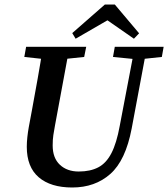

<svg xmlns="http://www.w3.org/2000/svg" viewBox="-20 -818 747 853"><path d="M99 -166Q99 -186 101.5 -209Q104 -232 108 -254L122 -329Q135 -399 147.5 -469.5Q160 -540 171 -610H289L224 -259Q220 -238 217 -218Q214 -198 214 -172Q214 -116 246 -86Q278 -56 330 -56Q381 -56 416.5 -74.5Q452 -93 475 -137.5Q498 -182 512 -259L579 -610H633L565 -247Q538 -105 470 -45Q402 15 301 15Q205 15 152 -30.5Q99 -76 99 -166ZM88 -565 96 -610H363L354 -565L230 -552H208ZM482 -565 490 -610H707L699 -565L605 -555H583ZM490 -798 598 -670 575 -646 421 -753H501L316 -646L301 -671L446 -798Z"/></svg>

Font: Lisu Bosa ExtraBold
Style: Italic
Weight: 800
Italic angle: -19°
Designer: David Morse, Annie Olsen, Victor Gaultney, Frank Grießhammer (Latin)
Foundry: SIL International
Version: Version 2.000